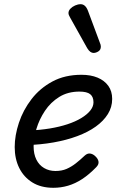

<svg xmlns="http://www.w3.org/2000/svg" viewBox="-20 -875 566 914"><path d="M234 19Q175 19 134 -6.5Q93 -32 71.5 -75.5Q50 -119 50 -175Q50 -230 70 -290.5Q90 -351 130 -403Q170 -455 229.5 -487Q289 -519 368 -519Q412 -519 444.5 -505.5Q477 -492 495.5 -466.5Q514 -441 514 -404Q514 -365 493.5 -332Q473 -299 436 -272.5Q399 -246 348 -227Q297 -208 235 -197Q173 -186 102 -184L122 -254Q172 -256 217.5 -263.5Q263 -271 301 -283.5Q339 -296 367 -313Q395 -330 410 -349Q425 -368 425 -388Q425 -414 409.5 -426.5Q394 -439 358 -439Q303 -439 262 -413.5Q221 -388 194 -347.5Q167 -307 153.5 -262Q140 -217 140 -178Q140 -142 153 -115.5Q166 -89 190 -75Q214 -61 244 -61Q274 -61 297 -71Q320 -81 341 -97.5Q362 -114 383 -134Q396 -146 409.5 -144Q423 -142 434 -131Q447 -119 449 -105.5Q451 -92 438 -79Q404 -44 371 -22.5Q338 -1 304 9Q270 19 234 19ZM425 -623Q418 -623 410.5 -628Q403 -633 395 -646L314 -791Q311 -797 308.5 -802Q306 -807 306 -813Q306 -824 315 -833.5Q324 -843 337.5 -849Q351 -855 364 -855Q387 -855 399 -823L456 -670Q458 -666 459 -661.5Q460 -657 460 -653Q460 -638 448.5 -630.5Q437 -623 425 -623Z"/></svg>

Font: Playwrite DK Uloopet
Style: Regular
Weight: 400
Designer: Veronika Burian, José Scaglione
Foundry: TypeTogether
Version: Version 1.002